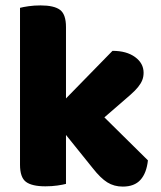

<svg xmlns="http://www.w3.org/2000/svg" viewBox="-20 -681 595 710"><path d="M224 -1Q213 2 192.5 5Q172 8 148 8Q98 8 76 -8.5Q54 -25 54 -72V-652Q65 -655 85.5 -658Q106 -661 130 -661Q180 -661 202 -644.5Q224 -628 224 -581V-317L396 -493Q448 -493 479.5 -470Q511 -447 511 -412Q511 -397 506 -384.5Q501 -372 490.5 -359Q480 -346 463.5 -331.5Q447 -317 425 -298L366 -247L527 -88Q522 -41 499.5 -16Q477 9 434 9Q402 9 377 -6.5Q352 -22 323 -59L224 -182V-1Z"/></svg>

Font: Baloo Tammudu 2 ExtraBold
Style: Regular
Weight: 800
Designer: Maithili Shingre, Omkar Shende and Ek Type
Foundry: Ek Type
Version: Version 1.640;hotconv 1.0.111;makeotfexe 2.5.65597; ttfautoh